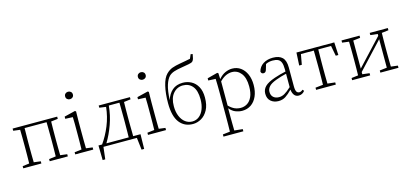

<svg xmlns="http://www.w3.org/2000/svg" viewBox="-78 -1363 4701 2202"><g transform="rotate(-15 2272.5 -262.5)"><path d="M45 0V-26L125 -36Q126 -74 126.5 -123.5Q127 -173 127 -210V-262Q127 -299 126.5 -348.5Q126 -398 125 -436L45 -446V-472H574V-446L493 -436Q492 -398 491.5 -348.5Q491 -299 491 -262V-210Q491 -173 491.5 -123.5Q492 -74 493 -36L574 -26V0H359V-26L440 -36Q441 -74 441.5 -123.5Q442 -173 442 -210V-262Q442 -288 441.5 -320Q441 -352 441 -384.5Q441 -417 440 -442H179Q179 -417 178.5 -384.5Q178 -352 177.5 -320Q177 -288 177 -262V-210Q177 -173 177.5 -123.5Q178 -74 179 -36L260 -26V0Z M662 0V-26L746 -36Q747 -74 747.5 -123.5Q748 -173 748 -210V-258Q748 -302 748 -341Q748 -380 746 -420L657 -424V-450L787 -482L799 -474L797 -350V-210Q797 -173 797.5 -123.5Q798 -74 799 -36L876 -26V0ZM768 -627Q749 -627 735.5 -639Q722 -651 722 -671Q722 -692 735.5 -704Q749 -716 768 -716Q787 -716 800.5 -704Q814 -692 814 -671Q814 -651 800.5 -639Q787 -627 768 -627Z M1307 -262Q1307 -288 1306.5 -320Q1306 -352 1306 -384.5Q1306 -417 1305 -442H1179Q1169 -330 1131 -223.5Q1093 -117 1040 -30H1305Q1306 -56 1306 -88Q1306 -120 1306.5 -152.5Q1307 -185 1307 -210ZM989 -30Q1048 -113 1090.5 -216.5Q1133 -320 1145 -435L1067 -446V-472H1438V-446L1358 -436Q1357 -398 1356.5 -348.5Q1356 -299 1356 -262V-210Q1356 -185 1356.5 -152.5Q1357 -120 1357.5 -88Q1358 -56 1358 -30H1445L1442 144H1411L1394 0H997L980 144H949L946 -30Z M1526 0V-26L1610 -36Q1611 -74 1611.5 -123.5Q1612 -173 1612 -210V-258Q1612 -302 1612 -341Q1612 -380 1610 -420L1521 -424V-450L1651 -482L1663 -474L1661 -350V-210Q1661 -173 1661.5 -123.5Q1662 -74 1663 -36L1740 -26V0ZM1632 -627Q1613 -627 1599.5 -639Q1586 -651 1586 -671Q1586 -692 1599.5 -704Q1613 -716 1632 -716Q1651 -716 1664.5 -704Q1678 -692 1678 -671Q1678 -651 1664.5 -639Q1651 -627 1632 -627Z M2058 13Q1958 13 1900 -61.5Q1842 -136 1842 -293Q1842 -407 1863 -495Q1884 -583 1924 -623Q1959 -658 1997.5 -672Q2036 -686 2094 -696Q2126 -701 2158.5 -707.5Q2191 -714 2217 -719L2238 -768L2261 -763Q2256 -733 2250.5 -712.5Q2245 -692 2234 -681Q2222 -669 2186 -662.5Q2150 -656 2103 -648Q2045 -639 2008 -627Q1971 -615 1947 -592Q1916 -561 1895.5 -496.5Q1875 -432 1870 -321Q1892 -392 1940 -433.5Q1988 -475 2065 -475Q2119 -475 2165.5 -450Q2212 -425 2240 -374Q2268 -323 2268 -246Q2268 -157 2237 -99.5Q2206 -42 2158 -14.5Q2110 13 2058 13ZM2059 -17Q2105 -17 2140 -45Q2175 -73 2194.5 -123Q2214 -173 2214 -239Q2214 -343 2171.5 -394Q2129 -445 2058 -445Q1989 -445 1943 -391.5Q1897 -338 1897 -240Q1897 -172 1918.5 -121.5Q1940 -71 1976.5 -44Q2013 -17 2059 -17Z M2640 -447Q2606 -447 2570.5 -431.5Q2535 -416 2495 -376V-89Q2531 -53 2564.5 -38.5Q2598 -24 2636 -24Q2678 -24 2713 -46Q2748 -68 2769.5 -115Q2791 -162 2791 -237Q2791 -340 2748.5 -393.5Q2706 -447 2640 -447ZM2643 13Q2606 13 2567 -1.5Q2528 -16 2493 -57V32Q2493 71 2493.5 118.5Q2494 166 2495 207L2593 217V243H2357V217L2443 207Q2444 167 2444.5 119.5Q2445 72 2445 33V-256Q2445 -351 2442 -420L2355 -424V-450L2477 -482L2489 -474L2492 -404Q2529 -448 2571 -466.5Q2613 -485 2653 -485Q2710 -485 2753 -454.5Q2796 -424 2820.5 -369Q2845 -314 2845 -241Q2845 -164 2819.5 -106.5Q2794 -49 2748.5 -18Q2703 13 2643 13Z M3315 12Q3281 12 3262 -12Q3243 -36 3238 -79Q3194 -33 3158 -10Q3122 13 3074 13Q3020 13 2983.5 -18Q2947 -49 2947 -107Q2947 -157 2982 -192.5Q3017 -228 3102 -257Q3134 -268 3169 -277.5Q3204 -287 3237 -294V-322Q3237 -375 3225 -403.5Q3213 -432 3188.5 -443Q3164 -454 3127 -454Q3106 -454 3085.5 -450Q3065 -446 3044 -435L3025 -371Q3016 -340 2990 -340Q2964 -340 2959 -368Q2974 -424 3021.5 -454.5Q3069 -485 3137 -485Q3211 -485 3248.5 -448.5Q3286 -412 3286 -329V-108Q3286 -59 3297.5 -41Q3309 -23 3331 -23Q3350 -23 3372 -42L3386 -25Q3358 12 3315 12ZM2999 -117Q2999 -74 3024.5 -51.5Q3050 -29 3092 -29Q3125 -29 3156.5 -46.5Q3188 -64 3237 -109V-268Q3205 -261 3171 -250.5Q3137 -240 3111 -230Q3047 -206 3023 -177.5Q2999 -149 2999 -117Z M3407 -320 3415 -472H3864L3872 -320H3841L3818 -442H3666Q3666 -417 3665.5 -384.5Q3665 -352 3664.5 -320Q3664 -288 3664 -262V-210Q3664 -173 3664.5 -123.5Q3665 -74 3666 -36L3756 -26V0H3522V-26L3613 -36Q3614 -74 3614.5 -123.5Q3615 -173 3615 -210V-262Q3615 -288 3614.5 -320Q3614 -352 3614 -384.5Q3614 -417 3613 -442H3460L3438 -320Z M4285 -446V-472H4500V-446L4419 -436Q4418 -398 4417.5 -348.5Q4417 -299 4417 -262V-210Q4417 -173 4417.5 -123.5Q4418 -74 4419 -36L4500 -26V0H4285V-26L4371 -36V-374L4080 -62V-36L4164 -26V0H3950V-26L4030 -36Q4031 -74 4031.5 -123.5Q4032 -173 4032 -210V-262Q4032 -299 4031.5 -348.5Q4031 -398 4030 -436L3950 -446V-472H4164V-446L4080 -436V-103L4371 -415V-436Z"/></g></svg>

Font: Source Serif Pro Light
Style: Regular
Weight: 300
Designer: Frank Grießhammer
Foundry: Adobe Systems Incorporated
Version: Version 3.001;hotconv 1.0.111;makeotfexe 2.5.65597